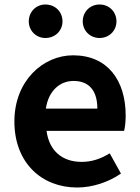

<svg xmlns="http://www.w3.org/2000/svg" viewBox="-20 -820 621 854"><path d="M323 14C392 14 463 -10 518 -48L468 -138C427 -113 388 -100 343 -100C259 -100 199 -147 187 -238H532C536 -252 539 -279 539 -306C539 -462 459 -574 305 -574C172 -574 44 -461 44 -280C44 -95 166 14 323 14ZM184 -337C196 -418 248 -460 307 -460C380 -460 413 -412 413 -337ZM182 -651C226 -651 258 -684 258 -725C258 -767 226 -800 182 -800C140 -800 108 -767 108 -725C108 -684 140 -651 182 -651ZM423 -651C466 -651 498 -684 498 -725C498 -767 466 -800 423 -800C380 -800 348 -767 348 -725C348 -684 380 -651 423 -651Z"/></svg>

Font: Noto Sans Mono CJK TC
Style: Bold
Weight: 700
Designer: Ryoko NISHIZUKA 西塚涼子 (kana, bopomofo & ideographs); Paul D. Hunt (Latin, Greek & Cyrillic); Sandoll Communications 산돌커뮤니
Foundry: Adobe
Version: Version 2.004;hotconv 1.0.118;makeotfexe 2.5.65603